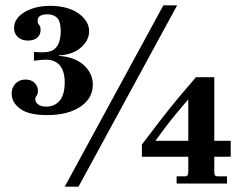

<svg xmlns="http://www.w3.org/2000/svg" viewBox="-20 -692 911 724"><path d="M158 -258Q89 -258 56.5 -281.5Q24 -305 24 -339Q24 -362 38.5 -377Q53 -392 76 -392Q98 -392 110.5 -379.5Q123 -367 123 -350Q123 -337 118 -331Q113 -325 113 -317Q113 -307 123.5 -298.5Q134 -290 154 -290Q187 -290 205.5 -313Q224 -336 224 -381Q224 -423 206 -445Q188 -467 153 -467Q146 -467 134 -466Q122 -465 108 -463V-496Q119 -495 129.5 -495Q140 -495 145 -495Q170 -495 184 -506Q198 -517 203.5 -535Q209 -553 209 -574Q209 -610 196 -624Q183 -638 159 -638Q140 -638 131 -632Q122 -626 122 -613Q122 -605 125 -601.5Q128 -598 130.5 -594Q133 -590 133 -579Q133 -561 120.5 -550Q108 -539 86 -539Q62 -539 47.5 -552Q33 -565 33 -587Q33 -610 50 -628.5Q67 -647 98 -658.5Q129 -670 169 -670Q201 -670 228 -663Q255 -656 274.5 -642.5Q294 -629 305 -612Q316 -595 316 -574Q316 -540 285.5 -513Q255 -486 202 -483V-481Q228 -480 251.5 -472Q275 -464 292.5 -449.5Q310 -435 320 -415.5Q330 -396 330 -373Q330 -321 283 -289.5Q236 -258 158 -258ZM224 12 596 -672H648L276 12ZM646 0V-27H678Q683 -27 686.5 -30.5Q690 -34 690 -45V-101H515V-147Q548 -191 584 -237.5Q620 -284 655.5 -326.5Q691 -369 719 -401H788V-161H850V-101H788V-45Q788 -34 791 -30.5Q794 -27 802 -27H836V0ZM566 -161H690V-316H689Q667 -291 644 -263Q621 -235 601 -208.5Q581 -182 566 -161Z"/></svg>

Font: Frank Ruhl Libre SemiBold
Style: Regular
Weight: 600
Designer: Yanek Iontef
Foundry: Fontef
Version: Version 6.003;gftools[0.9.30]